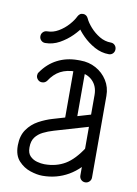

<svg xmlns="http://www.w3.org/2000/svg" viewBox="-82 -767 591 827"><g transform="rotate(10 213.5 -353.5)"><path d="M373.8 -25.1Q373.8 -14.4 366.2 -7Q358.6 0.4 348.2 0.4Q337.5 0.4 330.1 -7Q322.8 -14.4 322.8 -25.1V-377.1Q322.8 -415.8 299.2 -439.1Q275.6 -462.5 237.2 -462.5H226.2Q186.8 -462.5 159.2 -448Q131.6 -433.5 111 -401.6Q103.1 -391.6 89.9 -391.6Q79.1 -391.6 71.8 -399.3Q64.4 -407 64.4 -417.1Q64.4 -426.1 69.1 -431.6Q96.8 -471.8 136.8 -492.3Q176.8 -512.9 226.2 -512.9H237.2Q274.6 -512.9 305.4 -496Q336.2 -479.1 355 -449.5Q373.8 -419.9 373.8 -382ZM327.1 -148.6Q330.8 -153.2 335.9 -156.1Q341.1 -159 348.2 -159Q358.6 -159 364.8 -151.6Q370.9 -144.2 370.9 -134.1Q370.9 -129.5 370.9 -125.9Q370.9 -122.2 369 -119Q326.6 -55 275.1 -25.3Q223.6 4.4 162.4 4.4Q162.4 4.4 161.6 4.4Q160.8 4.4 160.8 4.4Q138 4.4 108.6 -5.2Q79.1 -14.8 57.1 -38.6Q35 -62.4 35 -104.6Q35 -105 35 -106Q35 -107 35 -107.6Q35.4 -148.9 54.6 -176.2Q73.8 -203.6 103.2 -219.6Q132.8 -235.6 163 -244.4L341.1 -296.8Q343.2 -297.1 344.7 -297.3Q346.1 -297.5 348.2 -297.5Q358 -297.5 365.9 -290.1Q373.8 -282.8 373.8 -272Q373.8 -264 368.2 -257.2Q362.6 -250.4 354.4 -247.2L176.5 -195.1Q151.9 -187.9 131.3 -177.6Q110.8 -167.4 98.4 -150.8Q86 -134.1 86 -107.6Q86 -107 86 -106Q86 -105 86 -105Q86 -81 98.6 -68.3Q111.2 -55.6 129 -50.8Q146.8 -46 160.8 -46Q160.8 -46 161.6 -46Q162.4 -46 162.4 -46Q213.2 -46 252.1 -69.1Q290.9 -92.2 327.1 -148.6ZM265.5 -244.5Q265.5 -234.1 258.1 -226.9Q250.8 -219.6 240.6 -219.6Q229.9 -219.6 222.5 -226.9Q215.1 -234.1 215.1 -244.5V-486Q215.1 -496.8 222.5 -503.8Q229.9 -510.9 240.6 -510.9Q250.8 -510.9 258.1 -503.8Q265.5 -496.8 265.5 -486ZM191.2 -697.5Q194.5 -704 199.8 -708.2Q205 -712.5 213.9 -712.5Q221.8 -712.5 227.5 -708.2Q233.2 -704 236.1 -697.5Q243.8 -680.1 261.6 -660Q279.4 -639.9 302.9 -625.8Q326.5 -611.8 352.5 -611.8Q363.2 -611.8 370.3 -604.4Q377.4 -597 377.4 -586.2Q377.4 -575.5 370.3 -568.1Q363.2 -560.8 352.5 -560.8Q319.9 -560.8 289.9 -577.2Q259.9 -593.8 237.1 -616.8Q214.2 -639.8 203.1 -659.8H224.2Q212.5 -639.8 189.5 -616.8Q166.5 -593.8 136.8 -577.2Q107.1 -560.8 74.5 -560.8Q63.8 -560.8 56.4 -568.1Q49 -575.5 49 -586.2Q49 -597 56.4 -604.4Q63.8 -611.8 74.5 -611.8Q99.9 -611.8 123.6 -625.8Q147.4 -639.9 165.2 -660Q183 -680.1 191.2 -697.5Z"/></g></svg>

Font: Libertine-Super Thin
Style: Regular
Weight: 100
Designer: Bastien Sozeau
Foundry: NBR — Bastien Sozeau
Version: Version 2.003;gftools[0.9.33]